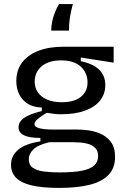

<svg xmlns="http://www.w3.org/2000/svg" viewBox="-20 -749 618 941"><path d="M269 172Q187 172 134.5 159.5Q82 147 58 121.5Q34 96 34 59Q34 14 69.5 -15.5Q105 -45 178 -56V-73Q124 -73 97.5 -86Q71 -99 71 -125Q71 -152 98 -171Q125 -190 185 -205V-222Q125 -224 92.5 -260Q60 -296 60 -352Q60 -404 87.5 -441.5Q115 -479 167 -499.5Q219 -520 291 -520H537V-442L376 -467V-449Q435 -437 465.5 -408Q496 -379 496 -332Q496 -289 471 -257Q446 -225 397.5 -207Q349 -189 279 -189Q264 -189 249 -190.5Q234 -192 209 -196Q181 -180 165 -166Q149 -152 149 -141Q149 -130 163 -124Q177 -118 198.5 -116Q220 -114 239 -114H361Q380 -114 410.5 -110.5Q441 -107 471.5 -94Q502 -81 523 -54Q544 -27 544 20Q544 74 512.5 107.5Q481 141 420 156.5Q359 172 269 172ZM270 96Q338 96 380 88Q422 80 441.5 62Q461 44 461 16Q461 -9 447.5 -23Q434 -37 414.5 -43Q395 -49 374.5 -50.5Q354 -52 339 -52H221Q164 -38 142.5 -16Q121 6 121 31Q121 59 140.5 73Q160 87 194.5 91.5Q229 96 270 96ZM283 -248Q344 -248 376.5 -274.5Q409 -301 409 -345Q409 -392 376 -422.5Q343 -453 280 -453Q218 -453 184 -424Q150 -395 150 -349Q150 -319 165.5 -296.5Q181 -274 210.5 -261Q240 -248 283 -248ZM337 -729Q329 -699 324.5 -673.5Q320 -648 319 -629.5Q318 -611 318 -599H231Q231 -621 236 -644.5Q241 -668 250 -690Q259 -712 269 -729Z"/></svg>

Font: Bricolage Grotesque 24pt
Style: Regular
Weight: 400
Designer: Mathieu Triay
Foundry: Atelier Triay
Version: Version 1.001;gftools[0.9.33.dev8+g029e19f]